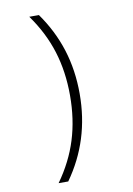

<svg xmlns="http://www.w3.org/2000/svg" viewBox="-96 -830 692 1000"><g transform="rotate(-10 250.0 -330.0)"><path d="M182 110H131Q202 11 235.5 -96.5Q269 -204 269 -330Q269 -456 235.5 -563.5Q202 -671 131 -770H182Q251 -673 285.5 -564Q320 -455 320 -330Q320 -206 285.5 -96.5Q251 13 182 110Z"/></g></svg>

Font: M PLUS Code Latin Light
Style: Regular
Weight: 300
Designer: Coji Morishita
Foundry: UNDERFOREST DESIGN
Version: Version 1.002; ttfautohint (v1.8.3)